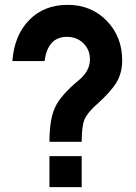

<svg xmlns="http://www.w3.org/2000/svg" viewBox="-20 -772 559 792"><path d="M317 -187H184Q184 -281 208 -331Q232 -381 306 -442Q351 -479 351 -527Q351 -567 324 -593.5Q297 -620 256 -620Q177 -620 164 -520H31Q39 -627 100.5 -689.5Q162 -752 259 -752Q356 -752 420 -686.5Q484 -621 484 -523Q484 -473 462 -434.5Q440 -396 382 -344Q340 -307 328.5 -279Q317 -251 317 -187ZM184 0V-128H317V0Z"/></svg>

Font: Involve
Style: Bold
Weight: 700
Designer: Stefan Peev
Foundry: Context Ltd.
Version: Version 1.001